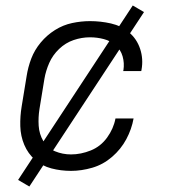

<svg xmlns="http://www.w3.org/2000/svg" viewBox="-20 -615 616 700"><path d="M239 8Q277 8 316.5 -3.5Q356 -15 388.5 -43Q421 -71 440.5 -107.5Q460 -144 467 -183H401Q394 -146 370.5 -113.5Q347 -81 311 -66.5Q275 -52 239 -52Q208 -52 180.5 -63.5Q153 -75 138 -100.5Q123 -126 121 -156.5Q119 -187 124 -218L142 -328Q147 -357 159.5 -385.5Q172 -414 195.5 -436.5Q219 -459 248.5 -469Q278 -479 308 -479Q334 -479 358.5 -472.5Q383 -466 401.5 -450Q420 -434 427 -409.5Q434 -385 430 -359L429 -356H495L496 -361Q503 -400 491 -436.5Q479 -473 450.5 -497Q422 -521 384.5 -529.5Q347 -538 308 -538Q276 -538 243 -531Q210 -524 180.5 -505.5Q151 -487 128.5 -460Q106 -433 94 -401.5Q82 -370 77 -337L59 -227Q53 -191 54 -155Q55 -119 68.5 -87Q82 -55 107.5 -32.5Q133 -10 167.5 -1Q202 8 239 8ZM87 65 505 -571 464 -595 46 41Z"/></svg>

Font: Iosevka Sparkle Light Oblique
Style: Regular
Weight: 300
Italic angle: -9°
Designer: Belleve Invis
Foundry: Belleve Invis
Version: Version 4.5.0; ttfautohint (v1.8.3)